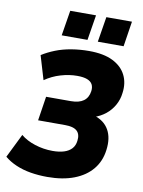

<svg xmlns="http://www.w3.org/2000/svg" viewBox="-103 -985 790 1063"><g transform="rotate(10 292.0 -453.0)"><path d="M238 11Q189 11 144 3.5Q99 -4 61 -20.5Q23 -37 -4 -60L62 -194Q94 -167 142.5 -151.5Q191 -136 242 -136Q279 -136 306 -144.5Q333 -153 349 -170.5Q365 -188 368 -215Q373 -252 353 -270.5Q333 -289 286 -289H134L155 -425H294Q340 -425 365.5 -443.5Q391 -462 396 -499Q399 -522 390.5 -537.5Q382 -553 361 -561Q340 -569 305 -569Q260 -569 212.5 -555Q165 -541 125 -513L85 -647Q118 -668 158.5 -684Q199 -700 247 -708Q295 -716 346 -716Q428 -716 479.5 -690.5Q531 -665 553.5 -620.5Q576 -576 568 -519Q564 -482 546 -450Q528 -418 500 -395.5Q472 -373 436 -361L437 -368Q493 -351 518.5 -306Q544 -261 535 -193Q527 -129 489.5 -83.5Q452 -38 388.5 -13.5Q325 11 238 11ZM384 -775 407 -917H551L529 -775ZM181 -775 204 -917H349L326 -775Z"/></g></svg>

Font: Nunito Sans 10pt SemiCondensed Black
Style: Italic
Weight: 900
Width: 4
Italic angle: -9°
Designer: Vernon Adams
Foundry: Vernon Adams
Version: Version 3.101;gftools[0.9.27]